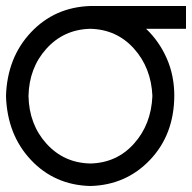

<svg xmlns="http://www.w3.org/2000/svg" viewBox="-20 -676 640 640"><path d="M561 -356Q560 -227 480 -143Q400 -59 281 -56Q162 -59 83 -143Q4 -227 0 -356Q4 -484 83 -568Q162 -652 281 -656H600V-580H467Q511 -538 536 -481Q561 -424 561 -356ZM281 -580Q193 -578 135 -514Q77 -450 75 -356Q77 -261 135 -197Q193 -133 281 -131Q369 -133 426.5 -197Q484 -261 488 -356Q484 -450 426.5 -514Q369 -578 281 -580Z"/></svg>

Font: SauceCodePro Nerd Font Mono
Style: Regular
Weight: 500
Monospace: yes
Designer: Paul D. Hunt, Teo Tuominen
Foundry: Adobe Systems Incorporated
Version: Version 2.030;PS 1.000;hotconv 16.6.51;makeotf.lib2.5.65220;